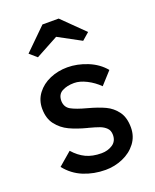

<svg xmlns="http://www.w3.org/2000/svg" viewBox="-146 -863 771 957"><g transform="rotate(-20 239.5 -384.5)"><path d="M246 -451Q208 -451 182 -437Q156 -423 156 -388Q157 -355 183.5 -340Q210 -325 267 -310Q319 -296 354.5 -279.5Q390 -263 413.5 -231Q437 -199 437 -146Q437 -99 410 -63.5Q383 -28 339 -9Q295 10 247 10Q185 10 131 -12Q77 -34 40 -81L110 -141Q139 -108 173.5 -91.5Q208 -75 256 -75Q289 -75 314.5 -91.5Q340 -108 340 -142Q340 -165 326.5 -178.5Q313 -192 293 -199.5Q273 -207 235 -217H234Q180 -231 142 -249Q104 -267 78.5 -300Q53 -333 53 -385Q53 -430 79 -464.5Q105 -499 148 -517.5Q191 -536 241 -536Q293 -536 346.5 -514.5Q400 -493 434 -452L375 -387Q347 -415 311.5 -433Q276 -451 246 -451ZM256 -706 121 -633 83 -666 198 -779H284L399 -666L361 -633L226 -706Z"/></g></svg>

Font: Lexend
Style: Regular
Weight: 400
Designer: Thomas Jockin
Foundry: Lexend
Version: Version 1.000